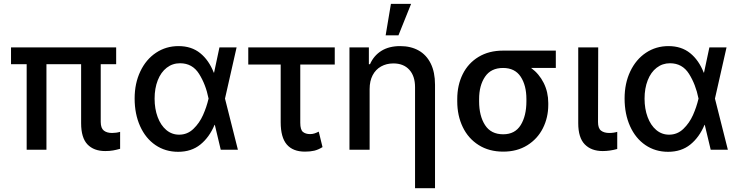

<svg xmlns="http://www.w3.org/2000/svg" viewBox="-20 -776 3832 995"><path d="M582 -443.4H502V-143.6Q502.4 -111.3 518.3 -99.1Q534.2 -86.9 560.5 -86.9Q583 -86.9 602.5 -92.8V-4.9Q583.5 0.5 565.7 3.7Q547.9 6.8 525.4 6.8Q466.3 6.8 433.3 -27.6Q400.4 -62 400.4 -137.7V-443.4H220.7V0H118.2V-443.4H37.1V-530.3H582Z M677.7 -265.6Q677.7 -344.2 707.3 -406.2Q736.8 -468.3 788.6 -502.7Q840.3 -537.1 905.3 -537.1Q972.2 -537.1 1017.3 -500.7Q1062.5 -464.4 1087.9 -399.4H1089.4L1117.2 -530.3H1206.1L1146 -265.1L1212.9 0H1124L1093.3 -128.9H1091.8Q1064.9 -64.5 1018.3 -26.9Q971.7 10.7 903.3 10.7Q836.9 10.7 785.6 -24.2Q734.4 -59.1 706.1 -122.1Q677.7 -185.1 677.7 -265.6ZM908.2 -78.1Q951.2 -78.1 982.4 -108.2Q1013.7 -138.2 1032.2 -179.9Q1050.8 -221.7 1060.5 -263.7L1061 -265.1L1060.5 -266.6Q1046.4 -337.9 1011.7 -393.1Q977.1 -448.2 913.1 -448.2Q874 -448.2 844 -425Q814 -401.9 797.6 -360.1Q781.2 -318.4 781.2 -264.6Q781.2 -211.9 797.1 -169.2Q813 -126.5 841.8 -102.3Q870.6 -78.1 908.2 -78.1Z M1714.8 -441.4H1536.1V-139.6Q1536.1 -103.5 1550 -92.3Q1564 -81.1 1586.9 -81.1Q1599.1 -81.1 1609.6 -84.5Q1620.1 -87.9 1631.8 -93.8L1651.4 -13.7Q1629.4 0 1608.6 4.9Q1587.9 9.8 1560.5 9.8Q1498 9.8 1466.3 -27.1Q1434.6 -64 1434.6 -142.6V-441.4H1266.6V-530.3H1714.8Z M1895.5 0H1791V-530.3H1891.6V-443.4H1897.5Q1917 -487.8 1956.5 -512.5Q1996.1 -537.1 2053.7 -537.1Q2108.9 -537.1 2149.4 -514.4Q2189.9 -491.7 2212.2 -446.8Q2234.4 -401.9 2234.4 -336.9V199.2H2130.9V-324.2Q2130.9 -381.8 2101.1 -414.6Q2071.3 -447.3 2018.6 -447.3Q1982.9 -447.3 1954.8 -431.6Q1926.8 -416 1911.1 -386Q1895.5 -356 1895.5 -314.5ZM2005.9 -755.9H2110.4L2044.9 -592.8H1978.5Z M2586.9 -513.7H2860.4V-423.8H2732.4Q2773.9 -393.6 2797.6 -346.2Q2821.3 -298.8 2821.3 -242.2V-232.4Q2821.3 -167 2793.5 -111.6Q2765.6 -56.2 2712.6 -23.2Q2659.7 9.8 2587.9 9.8Q2514.6 9.8 2460.7 -24.2Q2406.7 -58.1 2378.2 -117.4Q2349.6 -176.8 2349.6 -251V-262.7Q2349.6 -334.5 2377.9 -391.6Q2406.2 -448.7 2460 -481.2Q2513.7 -513.7 2586.9 -513.7ZM2587.9 -80.1Q2648.9 -80.1 2678.5 -127.9Q2708 -175.8 2708 -251V-262.7Q2708 -333.5 2678.2 -378.7Q2648.4 -423.8 2586.9 -423.8Q2524.4 -423.8 2493.7 -378.4Q2462.9 -333 2462.9 -262.7V-251Q2462.9 -175.3 2493.7 -127.7Q2524.4 -80.1 2587.9 -80.1Z M3080.1 -530.3 3079.1 -143.6Q3079.1 -111.3 3094.7 -99.1Q3110.4 -86.9 3137.7 -86.9Q3148.9 -86.9 3160.2 -88.6Q3171.4 -90.3 3178.7 -92.8V-3.9Q3140.1 6.8 3103.5 6.8Q3044.4 6.8 3010.5 -27.8Q2976.6 -62.5 2976.6 -137.7V-530.3Z M3216.8 -265.6Q3216.8 -344.2 3246.3 -406.2Q3275.9 -468.3 3327.6 -502.7Q3379.4 -537.1 3444.3 -537.1Q3511.2 -537.1 3556.4 -500.7Q3601.6 -464.4 3627 -399.4H3628.4L3656.2 -530.3H3745.1L3685.1 -265.1L3752 0H3663.1L3632.3 -128.9H3630.9Q3604 -64.5 3557.4 -26.9Q3510.7 10.7 3442.4 10.7Q3376 10.7 3324.7 -24.2Q3273.4 -59.1 3245.1 -122.1Q3216.8 -185.1 3216.8 -265.6ZM3447.3 -78.1Q3490.2 -78.1 3521.5 -108.2Q3552.7 -138.2 3571.3 -179.9Q3589.8 -221.7 3599.6 -263.7L3600.1 -265.1L3599.6 -266.6Q3585.4 -337.9 3550.8 -393.1Q3516.1 -448.2 3452.1 -448.2Q3413.1 -448.2 3383.1 -425Q3353 -401.9 3336.7 -360.1Q3320.3 -318.4 3320.3 -264.6Q3320.3 -211.9 3336.2 -169.2Q3352.1 -126.5 3380.9 -102.3Q3409.7 -78.1 3447.3 -78.1Z"/></svg>

Font: Pretendard JP Medium
Style: Regular
Weight: 500
Designer: Base glyphs from Inter by Rasmus Andersson; Hangeul glyphs from Noto Sans CJK(Source Han Sans) by Jang Soo-young and Kan
Foundry: Kil Hyung-jin
Version: Version 1.309